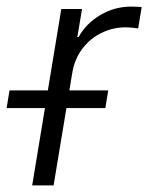

<svg xmlns="http://www.w3.org/2000/svg" viewBox="-65 -563 450 583"><path d="M32.7 0 121.1 -535.6H184.1L169.9 -450.7H173.8Q196.8 -492.2 240 -517.6Q283.2 -543 334 -543Q342.3 -543 350.8 -542.5Q359.4 -542 365.2 -541.5L354.5 -476.6Q350.1 -477.1 339.6 -478.5Q329.1 -480 316.4 -480Q276.9 -480 242.2 -462.6Q207.5 -445.3 184.3 -414.1Q161.1 -382.8 154.3 -340.8L97.7 0ZM-44.9 -234.9 -36.1 -288.6H263.7L254.9 -234.9Z"/></svg>

Font: Inter 20pt Light
Style: Italic
Weight: 300
Italic angle: -9.3988°
Version: Version 4.001;git-66647c0bb